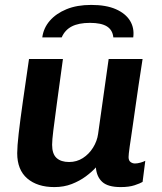

<svg xmlns="http://www.w3.org/2000/svg" viewBox="-20 -751 658 781"><path d="M201 10Q132 10 91 -25Q50 -60 50 -128Q50 -155 56 -208Q62 -261 73 -338Q84 -415 98 -511H236Q221 -402 211.5 -331.5Q202 -261 197 -221Q192 -181 192 -162Q192 -125 210 -108.5Q228 -92 261 -92Q292 -92 317 -108Q342 -124 358.5 -150.5Q375 -177 379 -206L422 -511H560Q551 -454 544 -406.5Q537 -359 531.5 -320Q526 -281 521.5 -250Q517 -219 513.5 -195Q510 -171 507.5 -154.5Q505 -138 504 -127Q503 -116 503 -112Q503 -98 511 -92Q519 -86 529 -86Q539 -86 551.5 -89.5Q564 -93 571 -97L560 -11Q550 -5 527.5 2.5Q505 10 471 10Q419 10 396 -11Q373 -32 370 -70Q354 -52 329 -33.5Q304 -15 272 -2.5Q240 10 201 10ZM152 -599Q157 -637 182.5 -666.5Q208 -696 250.5 -713.5Q293 -731 351 -731Q412 -731 451.5 -713.5Q491 -696 509 -666.5Q527 -637 522 -599H441Q438 -629 415 -643.5Q392 -658 346 -658Q300 -658 272 -643.5Q244 -629 231 -599Z"/></svg>

Font: Chivo SemiBold
Style: Italic
Weight: 600
Italic angle: -8.05°
Designer: Hector Gatti
Foundry: Omnibus-Type
Version: Version 2.002